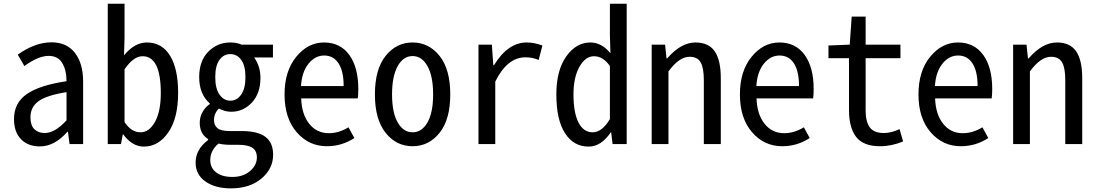

<svg xmlns="http://www.w3.org/2000/svg" viewBox="-20 -788 5993 1050"><path d="M198.2 12.7Q133.8 12.7 95.2 -26.4Q56.6 -65.4 56.6 -136.7Q56.6 -225.6 127 -273.9Q197.3 -322.3 343.8 -343.8Q343.8 -404.3 320.3 -443.4Q296.9 -482.4 246.1 -482.4Q189.5 -482.4 113.3 -426.8L77.1 -489.3Q171.9 -556.6 261.7 -556.6Q344.7 -556.6 389.6 -499Q434.6 -441.4 434.6 -341.8V0H360.4L351.6 -67.4H348.6Q278.3 12.7 198.2 12.7ZM224.6 -60.5Q280.3 -60.5 343.8 -129.9V-284.2Q234.4 -266.6 190.4 -234.4Q146.5 -202.1 146.5 -146.5Q146.5 -102.5 168 -81.5Q189.5 -60.5 224.6 -60.5Z M766.6 13.7Q703.1 13.7 654.3 -52.7H651.4L641.6 0H569.3V-767.6H661.1V-582L658.2 -485.4Q715.8 -555.7 783.2 -555.7Q865.2 -555.7 909.7 -483.9Q954.1 -412.1 954.1 -280.3Q954.1 -141.6 900.4 -64Q846.7 13.7 766.6 13.7ZM748 -64.5Q795.9 -64.5 827.6 -121.6Q859.4 -178.7 859.4 -279.3Q859.4 -480.5 759.8 -480.5Q710 -480.5 661.1 -409.2V-120.1Q698.2 -64.5 748 -64.5Z M1243.2 242.2Q1157.2 242.2 1103.5 204.6Q1049.8 167 1049.8 100.6Q1049.8 29.3 1118.2 -22.5V-27.3Q1072.3 -55.7 1072.3 -116.2Q1072.3 -148.4 1087.9 -175.8Q1103.5 -203.1 1127 -218.8V-222.7Q1069.3 -273.4 1069.3 -366.2Q1069.3 -455.1 1119.1 -505.4Q1168.9 -555.7 1239.3 -555.7Q1275.4 -555.7 1300.8 -543.9H1472.7V-473.6H1370.1Q1404.3 -424.8 1404.3 -362.3Q1404.3 -277.3 1357.4 -227.1Q1310.5 -176.8 1244.1 -176.8Q1210.9 -176.8 1176.8 -194.3Q1150.4 -168 1150.4 -131.8Q1150.4 -102.5 1169.4 -86.9Q1188.5 -71.3 1237.3 -71.3H1302.7Q1389.6 -71.3 1431.6 -39.6Q1473.6 -7.8 1473.6 58.6Q1473.6 134.8 1409.7 188.5Q1345.7 242.2 1243.2 242.2ZM1239.3 -237.3Q1275.4 -237.3 1298.8 -270.5Q1322.3 -303.7 1322.3 -366.2Q1322.3 -428.7 1299.3 -460.4Q1276.4 -492.2 1239.3 -492.2Q1203.1 -492.2 1180.2 -460.4Q1157.2 -428.7 1157.2 -366.2Q1157.2 -303.7 1180.7 -270.5Q1204.1 -237.3 1239.3 -237.3ZM1251 179.7Q1309.6 179.7 1347.2 147.5Q1384.8 115.2 1384.8 73.2Q1384.8 36.1 1359.9 20Q1335 3.9 1283.2 3.9H1239.3Q1203.1 3.9 1174.8 -2.9Q1129.9 35.2 1129.9 87.9Q1129.9 129.9 1162.1 154.8Q1194.3 179.7 1251 179.7Z M1767.6 11.7Q1668.9 11.7 1602.5 -64.9Q1536.1 -141.6 1536.1 -271.5Q1536.1 -399.4 1600.1 -477.5Q1664.1 -555.7 1752 -555.7Q1840.8 -555.7 1890.1 -487.8Q1939.5 -419.9 1939.5 -301.8Q1939.5 -269.5 1936.5 -250H1627Q1629.9 -163.1 1670.9 -111.3Q1711.9 -59.6 1778.3 -59.6Q1833 -59.6 1885.7 -91.8L1918 -33.2Q1849.6 11.7 1767.6 11.7ZM1626 -317.4H1859.4Q1859.4 -398.4 1831.5 -441.4Q1803.7 -484.4 1752.9 -484.4Q1703.1 -484.4 1667 -439.5Q1630.9 -394.5 1626 -317.4Z M2030.3 -271.5Q2030.3 -409.2 2088.9 -482.4Q2147.5 -555.7 2236.3 -555.7Q2325.2 -555.7 2383.8 -482.4Q2442.4 -409.2 2442.4 -271.5Q2442.4 -134.8 2383.8 -61.5Q2325.2 11.7 2236.3 11.7Q2147.5 11.7 2088.9 -61.5Q2030.3 -134.8 2030.3 -271.5ZM2348.6 -271.5Q2348.6 -371.1 2317.9 -426.3Q2287.1 -481.4 2236.3 -481.4Q2185.5 -481.4 2154.8 -426.3Q2124 -371.1 2124 -271.5Q2124 -172.9 2154.8 -118.7Q2185.5 -64.5 2236.3 -64.5Q2287.1 -64.5 2317.9 -118.7Q2348.6 -172.9 2348.6 -271.5Z M2596.7 0V-543.9H2669.9L2677.7 -431.6H2681.6Q2757.8 -555.7 2860.4 -555.7Q2902.3 -555.7 2946.3 -539.1L2925.8 -460Q2892.6 -474.6 2853.5 -474.6Q2753.9 -474.6 2688.5 -341.8V0Z M3199.2 13.7Q3117.2 13.7 3069.8 -59.6Q3022.5 -132.8 3022.5 -271.5Q3022.5 -403.3 3076.7 -479.5Q3130.9 -555.7 3209 -555.7Q3269.5 -555.7 3318.4 -497.1L3315.4 -591.8V-767.6H3407.2V0H3330.1L3322.3 -64.5H3320.3Q3267.6 13.7 3199.2 13.7ZM3220.7 -64.5Q3272.5 -64.5 3315.4 -136.7V-426.8Q3278.3 -480.5 3228.5 -480.5Q3181.6 -480.5 3148.9 -422.9Q3116.2 -365.2 3116.2 -271.5Q3116.2 -171.9 3143.6 -118.2Q3170.9 -64.5 3220.7 -64.5Z M3543.9 0V-543.9H3617.2L3625 -468.8H3628.9Q3704.1 -555.7 3783.2 -555.7Q3855.5 -555.7 3888.7 -507.3Q3921.9 -459 3921.9 -360.4V0H3829.1V-349.6Q3829.1 -417 3811.5 -447.3Q3793.9 -477.5 3751 -477.5Q3694.3 -477.5 3635.7 -397.5V0Z M4257.8 11.7Q4159.2 11.7 4092.8 -64.9Q4026.4 -141.6 4026.4 -271.5Q4026.4 -399.4 4090.3 -477.5Q4154.3 -555.7 4242.2 -555.7Q4331.1 -555.7 4380.4 -487.8Q4429.7 -419.9 4429.7 -301.8Q4429.7 -269.5 4426.8 -250H4117.2Q4120.1 -163.1 4161.1 -111.3Q4202.1 -59.6 4268.6 -59.6Q4323.2 -59.6 4376 -91.8L4408.2 -33.2Q4339.8 11.7 4257.8 11.7ZM4116.2 -317.4H4349.6Q4349.6 -398.4 4321.8 -441.4Q4293.9 -484.4 4243.2 -484.4Q4193.4 -484.4 4157.2 -439.5Q4121.1 -394.5 4116.2 -317.4Z M4793 11.7Q4701.2 11.7 4662.1 -39.1Q4623 -89.8 4623 -185.5V-469.7H4510.7V-539.1L4627 -543.9L4637.7 -697.3H4713.9V-543.9H4904.3V-469.7H4713.9V-183.6Q4713.9 -122.1 4736.8 -91.3Q4759.8 -60.5 4813.5 -60.5Q4854.5 -60.5 4899.4 -82L4918.9 -14.6Q4856.4 11.7 4793 11.7Z M5234.4 11.7Q5135.7 11.7 5069.3 -64.9Q5002.9 -141.6 5002.9 -271.5Q5002.9 -399.4 5066.9 -477.5Q5130.9 -555.7 5218.8 -555.7Q5307.6 -555.7 5356.9 -487.8Q5406.2 -419.9 5406.2 -301.8Q5406.2 -269.5 5403.3 -250H5093.8Q5096.7 -163.1 5137.7 -111.3Q5178.7 -59.6 5245.1 -59.6Q5299.8 -59.6 5352.5 -91.8L5384.8 -33.2Q5316.4 11.7 5234.4 11.7ZM5092.8 -317.4H5326.2Q5326.2 -398.4 5298.3 -441.4Q5270.5 -484.4 5219.7 -484.4Q5169.9 -484.4 5133.8 -439.5Q5097.7 -394.5 5092.8 -317.4Z M5520.5 0V-543.9H5593.8L5601.6 -468.8H5605.5Q5680.7 -555.7 5759.8 -555.7Q5832 -555.7 5865.2 -507.3Q5898.4 -459 5898.4 -360.4V0H5805.7V-349.6Q5805.7 -417 5788.1 -447.3Q5770.5 -477.5 5727.5 -477.5Q5670.9 -477.5 5612.3 -397.5V0Z"/></svg>

Font: GenEi Gothic M Regular
Style: Regular
Weight: 400
Designer: o_tamon (Modified); [Source Han Sans]
Ryoko NISHIZUKA  (kana & ideographs); Paul D. Hunt (Latin, Greek & Cyrillic); Wenl
Version: Version 1.1a;Original Version 1.004